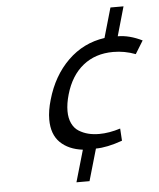

<svg xmlns="http://www.w3.org/2000/svg" viewBox="-54 -785 716 863"><g transform="rotate(-5 304.0 -353.0)"><path d="M172.9 -348.1Q203.1 -454.1 272.5 -522Q341.8 -589.8 438 -603.5L476.6 -737.8H535.6L498 -606Q550.3 -606 607.9 -577.6L571.8 -519Q522.9 -537.6 471.2 -537.6Q390.6 -537.6 335 -492.9Q279.3 -448.2 255.4 -364.7Q243.7 -324.2 243.7 -290.5Q243.7 -258.3 254.9 -234.9Q266.1 -211.4 285.9 -199.2Q305.7 -187 328.1 -181.4Q350.6 -175.8 377 -175.8Q421.9 -175.8 472.7 -191.9L476.1 -136.7Q405.8 -111.8 356.4 -111.8L314.9 31.7H255.9L297.4 -111.8Q233.4 -119.6 196 -156.2Q158.7 -192.9 158.7 -259.8Q158.7 -299.8 172.9 -348.1Z"/></g></svg>

Font: Cantarell
Style: Italic
Weight: 400
Italic angle: -16°
Designer: Dave Crossland
Version: Version 1.004